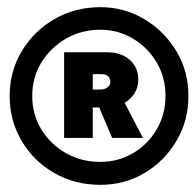

<svg xmlns="http://www.w3.org/2000/svg" viewBox="-20 -752 547 536"><path d="M260 -236Q189 -236 131.5 -269Q74 -302 40.5 -358.5Q7 -415 7 -484Q7 -553 41 -609.5Q75 -666 132.5 -699Q190 -732 260 -732Q327 -732 383 -698.5Q439 -665 472.5 -609Q506 -553 506 -484Q506 -415 472.5 -358.5Q439 -302 383.5 -269Q328 -236 260 -236ZM260 -300Q310 -300 351.5 -324.5Q393 -349 417.5 -391Q442 -433 442 -484Q442 -536 417.5 -577.5Q393 -619 351.5 -644Q310 -669 260 -669Q207 -669 164 -644Q121 -619 95.5 -577.5Q70 -536 70 -484Q70 -432 95.5 -390.5Q121 -349 164 -324.5Q207 -300 260 -300ZM159 -367V-606H280Q318 -606 342 -585Q366 -564 366 -530Q366 -508 355.5 -491.5Q345 -475 328 -465L379 -367H293L257 -452H239V-367ZM262 -545H239V-502H260Q272 -502 280 -508Q288 -514 288 -523Q288 -545 262 -545Z"/></svg>

Font: Lexend Deca
Style: Bold
Weight: 700
Designer: Bonnie Shaver-Troup, Thomas Jockin
Foundry: Lexend
Version: Version 1.008; ttfautohint (v1.8.4.7-5d5b)